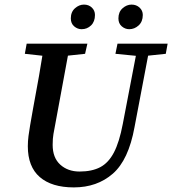

<svg xmlns="http://www.w3.org/2000/svg" viewBox="-20 -801 749 835"><path d="M101 -165Q101 -187 104 -210Q107 -233 111 -256L124 -330Q137 -399 149.5 -470Q162 -541 173 -611H285L220 -259Q216 -238 212.5 -218.5Q209 -199 209 -171Q209 -115 242 -85Q275 -55 326 -55Q380 -55 416 -74Q452 -93 475.5 -138Q499 -183 514 -262L581 -611H634L565 -248Q539 -105 470.5 -45.5Q402 14 301 14Q205 14 153 -31Q101 -76 101 -165ZM88 -567 96 -611H360L350 -567L229 -554H207ZM482 -567 491 -611H709L701 -567L606 -557H584ZM335 -674Q317 -674 302.5 -686.5Q288 -699 288 -721Q288 -749 306 -765Q324 -781 345 -781Q366 -781 379.5 -768Q393 -755 393 -736Q393 -707 376 -690.5Q359 -674 335 -674ZM542 -674Q524 -674 509.5 -686.5Q495 -699 495 -721Q495 -749 513 -765Q531 -781 552 -781Q573 -781 587 -768Q601 -755 601 -736Q601 -707 583 -690.5Q565 -674 542 -674Z"/></svg>

Font: Lisu Bosa
Style: Bold Italic
Weight: 700
Italic angle: -19°
Designer: David Morse, Annie Olsen, Victor Gaultney, Frank Grießhammer (Latin)
Foundry: SIL International
Version: Version 2.000